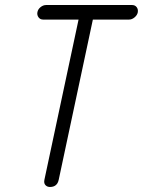

<svg xmlns="http://www.w3.org/2000/svg" viewBox="-20 -745 569 765"><path d="M350 -667 214 -29Q208 0 179 0Q168 0 161 -7.5Q154 -15 157 -29L293 -667H152Q140 -667 133.5 -676Q127 -685 129 -696Q131 -708 141.5 -716.5Q152 -725 164 -725H506Q518 -725 524.5 -716.5Q531 -708 529 -696Q527 -685 516.5 -676Q506 -667 494 -667Z"/></svg>

Font: VDS
Style: Thin Italic
Weight: 100
Width: 0
Designer: artmaker
Foundry: artmaker
Version: Version 1.000 2012 initial release